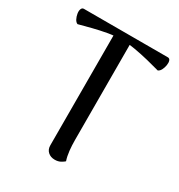

<svg xmlns="http://www.w3.org/2000/svg" viewBox="-168 -807 869 933"><g transform="rotate(30 266.5 -341.0)"><path d="M275 12Q252 12 237 -1.5Q222 -15 222 -38L221 -676L312 -670L313 -120Q313 -91 316 -62Q319 -33 327 -9Q321 -3 307.5 4.5Q294 12 275 12ZM42 -614Q32 -618 25.5 -630.5Q19 -643 16.5 -658Q14 -673 18 -683.5Q22 -694 32 -694H503Q513 -694 516.5 -683.5Q520 -673 517.5 -658Q515 -643 508.5 -630.5Q502 -618 492 -614Q460 -623 421.5 -632.5Q383 -642 343 -649Q303 -656 265 -656Q228 -656 189 -649Q150 -642 112.5 -632.5Q75 -623 42 -614Z"/></g></svg>

Font: Arima Thin Medium
Style: Regular
Weight: 500
Version: Version 1.100